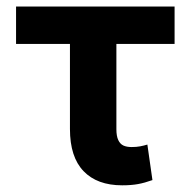

<svg xmlns="http://www.w3.org/2000/svg" viewBox="-20 -550 574 580"><path d="M507.4 -417.2H28.5V-530.3H507.4ZM331.6 -530.3V-159.7Q331.6 -139 337.2 -127Q342.8 -115 352.7 -110.4Q362.7 -105.8 377.7 -105.8Q392.2 -105.8 403.7 -108Q415.1 -110.2 425.2 -113.3L440.5 -6Q416.8 2.5 396.7 6.1Q376.5 9.8 349 9.8Q273.5 9.8 232.4 -33Q191.3 -75.7 191.3 -160.3V-530.3Z"/></svg>

Font: Pretendard Std Variable
Style: Regular
Weight: 400
Designer: Base glyphs from Inter by Rasmus Andersson; Hangeul glyphs from Noto Sans CJK(Source Han Sans) by Jang Soo-young and Kan
Foundry: Kil Hyung-jin
Version: Version 1.309;Glyphs 3.2 (3225)